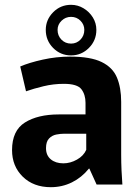

<svg xmlns="http://www.w3.org/2000/svg" viewBox="-20 -766 582 797"><path d="M191 11Q119 11 74.5 -32.5Q30 -76 30 -143Q30 -224 83.5 -257.5Q137 -291 224 -291H335V-339Q335 -373 318 -395.5Q301 -418 245 -418Q202 -418 160.5 -408Q119 -398 88 -387L64 -490Q101 -506 157.5 -518.5Q214 -531 271 -531Q356 -531 402 -508.5Q448 -486 465.5 -444Q483 -402 483 -343V-123Q483 -92 484.5 -58Q486 -24 488 0H381L351 -66H349Q319 -29 278.5 -9Q238 11 191 11ZM243 -88Q272 -88 299.5 -103.5Q327 -119 338 -144V-211H248Q231 -211 213.5 -207.5Q196 -204 183.5 -191Q171 -178 171 -151Q171 -121 191 -104.5Q211 -88 243 -88ZM275 -536Q231 -536 200.5 -567Q170 -598 170 -642Q170 -684 200.5 -715Q231 -746 275 -746Q303 -746 327 -731.5Q351 -717 365.5 -693.5Q380 -670 380 -642Q380 -598 349 -567Q318 -536 275 -536ZM275 -585Q298 -585 314 -601.5Q330 -618 330 -642Q330 -664 314 -680Q298 -696 275 -696Q252 -696 235.5 -680Q219 -664 219 -642Q219 -618 235 -601.5Q251 -585 275 -585Z"/></svg>

Font: Murecho SemiBold
Style: Regular
Weight: 600
Designer: Neil Summerour
Foundry: Positype
Version: Version 1.010; ttfautohint (v1.8.3)